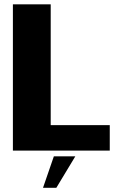

<svg xmlns="http://www.w3.org/2000/svg" viewBox="-20 -695 563 886"><path d="M39.5 0H486.5V-117.5H214V-675H39.5ZM178.5 171.5H240L327.5 26.5H228.5Z"/></svg>

Font: Anybody
Style: Bold
Weight: 700
Designer: Tyler Finck
Foundry: Etcetera Type Company
Version: Version 1.110